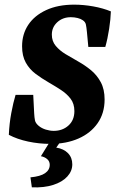

<svg xmlns="http://www.w3.org/2000/svg" viewBox="-20 -606 509 826"><path d="M197 13Q148 13 101 3Q54 -7 18 -26Q20 -74 28.5 -119.5Q37 -165 47 -198H123L127 -119Q128 -100 130.5 -88Q133 -76 146 -65Q159 -54 177 -48.5Q195 -43 211 -43Q249 -43 274.5 -66Q300 -89 300 -128Q300 -160 283.5 -181.5Q267 -203 241.5 -219.5Q216 -236 187.5 -252.5Q159 -269 133 -288.5Q107 -308 91 -336.5Q75 -365 75 -407Q75 -459 101.5 -499Q128 -539 178.5 -562.5Q229 -586 299 -586Q339 -586 381 -578.5Q423 -571 457 -557Q456 -524 449.5 -481.5Q443 -439 433 -404H360L354 -468Q352 -489 349.5 -500.5Q347 -512 336 -519Q328 -525 314 -528.5Q300 -532 285 -532Q250 -532 226.5 -510.5Q203 -489 203 -457Q203 -429 219.5 -409Q236 -389 261.5 -373.5Q287 -358 316.5 -341.5Q346 -325 371.5 -304Q397 -283 413.5 -252.5Q430 -222 430 -178Q430 -119 400 -76Q370 -33 317.5 -10Q265 13 197 13ZM253 -15 222 29Q254 34 272.5 53Q291 72 291 101Q291 130 269.5 153.5Q248 177 209 189.5Q170 202 117 200L111 157Q154 153 174 139Q194 125 194 103Q194 88 183 78.5Q172 69 156 66L206 -15Z"/></svg>

Font: Yrsa
Style: Bold Italic
Weight: 700
Italic angle: -7.10001°
Version: Version 2.004